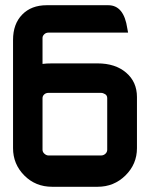

<svg xmlns="http://www.w3.org/2000/svg" viewBox="-20 -718 604 736"><path d="M367 -362H166Q156 -362 149.5 -356Q143 -350 143 -342V-144Q143 -135 150.5 -128.5Q158 -122 166 -122H367Q377 -122 384 -128.5Q391 -135 391 -144V-342Q391 -352 383 -357Q375 -362 367 -362ZM354 -475Q422 -475 463.5 -439.5Q505 -404 505 -346V-150Q505 -89 461 -45.5Q417 -2 354 -2H180Q116 -2 73 -45.5Q30 -89 30 -150V-565Q30 -626 65 -662Q100 -698 159 -698H395Q455 -698 468 -609L471 -593H166Q156 -593 149.5 -586.5Q143 -580 143 -573V-473Q156 -475 180 -475Z"/></svg>

Font: FifthLeg
Style: Bold
Weight: 700
Designer: Jakub Steiner
Version: Version 1.0